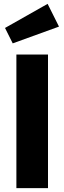

<svg xmlns="http://www.w3.org/2000/svg" viewBox="-20 -976 333 996"><path d="M227 -956 286 -838 46 -751 6 -831ZM229 -693V0H65V-693Z"/></svg>

Font: FiraGO
Style: Bold
Weight: 700
Designer: bBox Type
Foundry: bBox Type GmbH
Version: Version 1.001;PS 001.001;hotconv 1.0.88;makeotf.lib2.5.64775